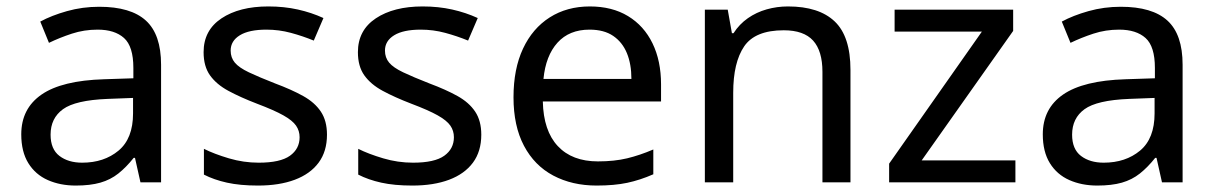

<svg xmlns="http://www.w3.org/2000/svg" viewBox="-20 -566 3772 596"><path d="M288 -545Q386 -545 433 -502Q480 -459 480 -365V0H416L399 -76H395Q372 -47 347.5 -27.5Q323 -8 291.5 1Q260 10 215 10Q167 10 128.5 -7Q90 -24 68 -59.5Q46 -95 46 -149Q46 -229 109 -272.5Q172 -316 303 -320L394 -323V-355Q394 -422 365 -448Q336 -474 283 -474Q241 -474 203 -461.5Q165 -449 132 -433L105 -499Q140 -518 188 -531.5Q236 -545 288 -545ZM314 -259Q214 -255 175.5 -227Q137 -199 137 -148Q137 -103 164.5 -82Q192 -61 235 -61Q303 -61 348 -98.5Q393 -136 393 -214V-262Z M995 -148Q995 -96 969 -61Q943 -26 895 -8Q847 10 781 10Q725 10 684.5 1Q644 -8 613 -24V-104Q645 -88 690.5 -74.5Q736 -61 783 -61Q850 -61 880 -82.5Q910 -104 910 -140Q910 -160 899 -176Q888 -192 859.5 -208Q831 -224 778 -244Q726 -264 689 -284Q652 -304 632 -332Q612 -360 612 -404Q612 -472 667.5 -509Q723 -546 813 -546Q862 -546 904.5 -536.5Q947 -527 984 -510L954 -440Q920 -454 883 -464Q846 -474 807 -474Q753 -474 724.5 -456.5Q696 -439 696 -409Q696 -387 709 -371.5Q722 -356 752.5 -341.5Q783 -327 834 -307Q885 -288 921 -268Q957 -248 976 -219.5Q995 -191 995 -148Z M1474 -148Q1474 -96 1448 -61Q1422 -26 1374 -8Q1326 10 1260 10Q1204 10 1163.5 1Q1123 -8 1092 -24V-104Q1124 -88 1169.5 -74.5Q1215 -61 1262 -61Q1329 -61 1359 -82.5Q1389 -104 1389 -140Q1389 -160 1378 -176Q1367 -192 1338.5 -208Q1310 -224 1257 -244Q1205 -264 1168 -284Q1131 -304 1111 -332Q1091 -360 1091 -404Q1091 -472 1146.5 -509Q1202 -546 1292 -546Q1341 -546 1383.5 -536.5Q1426 -527 1463 -510L1433 -440Q1399 -454 1362 -464Q1325 -474 1286 -474Q1232 -474 1203.5 -456.5Q1175 -439 1175 -409Q1175 -387 1188 -371.5Q1201 -356 1231.5 -341.5Q1262 -327 1313 -307Q1364 -288 1400 -268Q1436 -248 1455 -219.5Q1474 -191 1474 -148Z M1811 -546Q1880 -546 1929.5 -516Q1979 -486 2005.5 -431.5Q2032 -377 2032 -304V-251H1665Q1667 -160 1711.5 -112.5Q1756 -65 1836 -65Q1887 -65 1926.5 -74.5Q1966 -84 2008 -102V-25Q1967 -7 1927 1.5Q1887 10 1832 10Q1756 10 1697.5 -21Q1639 -52 1606.5 -113.5Q1574 -175 1574 -264Q1574 -352 1603.5 -415Q1633 -478 1686.5 -512Q1740 -546 1811 -546ZM1810 -474Q1747 -474 1710.5 -433.5Q1674 -393 1667 -321H1940Q1940 -367 1926 -401Q1912 -435 1883.5 -454.5Q1855 -474 1810 -474Z M2426 -546Q2522 -546 2571 -499.5Q2620 -453 2620 -349V0H2533V-343Q2533 -408 2504 -440Q2475 -472 2413 -472Q2324 -472 2290 -422Q2256 -372 2256 -278V0H2168V-536H2239L2252 -463H2257Q2275 -491 2301.5 -509.5Q2328 -528 2360 -537Q2392 -546 2426 -546Z M3132 0H2740V-58L3028 -468H2757V-536H3125V-470L2841 -68H3132Z M3459 -545Q3557 -545 3604 -502Q3651 -459 3651 -365V0H3587L3570 -76H3566Q3543 -47 3518.5 -27.5Q3494 -8 3462.5 1Q3431 10 3386 10Q3338 10 3299.5 -7Q3261 -24 3239 -59.5Q3217 -95 3217 -149Q3217 -229 3280 -272.5Q3343 -316 3474 -320L3565 -323V-355Q3565 -422 3536 -448Q3507 -474 3454 -474Q3412 -474 3374 -461.5Q3336 -449 3303 -433L3276 -499Q3311 -518 3359 -531.5Q3407 -545 3459 -545ZM3485 -259Q3385 -255 3346.5 -227Q3308 -199 3308 -148Q3308 -103 3335.5 -82Q3363 -61 3406 -61Q3474 -61 3519 -98.5Q3564 -136 3564 -214V-262Z"/></svg>

Font: Noto Sans Tamil
Style: Regular
Weight: 400
Designer: Jelle Bosma - Monotype Design Team
Foundry: Monotype Imaging Inc.
Version: Version 2.003